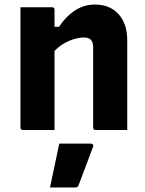

<svg xmlns="http://www.w3.org/2000/svg" viewBox="-20 -572 640 845"><path d="M220 0H81Q70 0 70 -11V-540H209Q220 -540 220 -529V-454H240Q268 -498 308.5 -525Q349 -552 398 -552Q463 -552 501.5 -510Q540 -468 540 -394V0H401Q390 0 390 -11V-363Q390 -386 380.5 -396.5Q371 -407 348 -407Q320 -407 284 -392Q248 -377 220 -348ZM241 60H379Q385 60 388.5 63.5Q392 67 390 73Q374 116 358.5 156.5Q343 197 326 243Q325 247 321.5 250Q318 253 311 253H200Q211 203 221 154Q231 105 241 60Z"/></svg>

Font: Recursive Sn Lnr St XBd
Style: Regular
Weight: 800
Version: Version 1.079;hotconv 1.0.112;makeotfexe 2.5.65598; ttfautoh